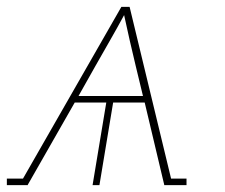

<svg xmlns="http://www.w3.org/2000/svg" viewBox="-36 -540 656 560"><path d="M45 0H-16V-19H31L318 -520H342L463 -19H508V0H443V-1L386 -241H294L254 0H234L274 -241H182L45 -1ZM193 -260H381L360 -347Q351 -384 342.5 -421.5Q334 -459 326 -496Q306 -459 284.5 -421.5Q263 -384 242 -347Z"/></svg>

Font: Iosevka HT Thin Extended
Style: Italic
Weight: 100
Width: 7
Italic angle: -9°
Monospace: yes
Designer: Belleve Invis
Foundry: Belleve Invis
Version: Version 32.3.0; ttfautohint (v1.8.4)